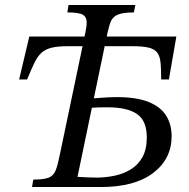

<svg xmlns="http://www.w3.org/2000/svg" viewBox="-20 -753 759 773"><path d="M386 0H109L114 -30Q157 -30 176.5 -38Q196 -46 204.5 -68Q213 -90 221 -131L317 -589Q322 -613 325.5 -631Q329 -649 329 -662Q329 -685 313 -694Q297 -703 251 -703L256 -733H525L519 -703Q472 -703 451 -692.5Q430 -682 422 -656Q414 -630 405 -584L292 -41Q307 -40 331 -39Q355 -38 368 -38Q405 -38 441 -45.5Q477 -53 506.5 -71Q536 -89 553.5 -120.5Q571 -152 571 -200Q571 -267 531.5 -294Q492 -321 413 -321Q397 -321 375 -320.5Q353 -320 343 -319L354 -357Q360 -357 390 -359.5Q420 -362 451 -362Q531 -362 579.5 -342Q628 -322 649.5 -286.5Q671 -251 671 -205Q671 -113 596.5 -56.5Q522 0 386 0ZM89 -433H57L98 -606H690L660 -433H629Q629 -474 626.5 -500Q624 -526 613.5 -540.5Q603 -555 579.5 -561Q556 -567 514 -567H255Q213 -567 188 -561Q163 -555 147 -540.5Q131 -526 118.5 -500Q106 -474 89 -433Z"/></svg>

Font: STIX Two Text
Style: Italic
Weight: 400
Italic angle: -12°
Designer: Ross Mills, John Hudson & Paul Hanslow, Tiro Typeworks Ltd; with prior portions MicroPress Inc. and Coen Hoffman, Elsevi
Foundry: Tiro Typeworks Ltd
Version: Version 2.13 b171